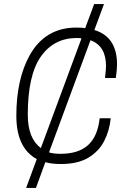

<svg xmlns="http://www.w3.org/2000/svg" viewBox="-20 -860 640 940"><path d="M156 60H108L160 -81Q60 -136 60 -293Q60 -471 125 -589Q201 -725 354 -725Q384 -725 397 -722L441 -840H489L442 -713Q553 -680 553 -544Q553 -520 547 -478H494Q499 -520 499 -537Q499 -635 423 -663L220 -114Q241 -107 277 -107Q363 -107 410.5 -149Q458 -191 468 -281H522Q516 -220 490 -169.5Q464 -119 412.5 -88Q361 -57 278 -57Q232 -57 202 -66ZM180 -135 379 -672Q370 -674 356 -674Q244 -674 180 -583Q116 -492 116 -298Q116 -183 180 -135Z"/></svg>

Font: Tanohe Sans Light
Style: Italic
Weight: 300
Designer: Village Type and Design LLC & Cristiano Sobral
Foundry: Cooper Hewitt Smithsonian Design Museum
Version: Version 1.00;September 29, 2021;FontCreator 13.0.0.2655 64-b